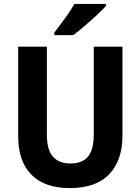

<svg xmlns="http://www.w3.org/2000/svg" viewBox="-20 -953 719 983"><path d="M607 -258Q607 -133 539.5 -61.5Q472 10 337 10Q208 10 140.5 -59Q73 -128 73 -256V-714H220V-263Q220 -187 250.5 -151.5Q281 -116 340 -116Q403 -116 431.5 -152.5Q460 -189 460 -264V-714H607ZM523 -923Q506 -904 476 -876Q446 -848 413 -820Q380 -792 355 -773H258V-786Q283 -818 312.5 -858.5Q342 -899 361 -933H523Z"/></svg>

Font: Noto Sans Hebrew SemiCondensed
Style: Bold
Weight: 700
Width: 4
Designer: Monotype Design Team
Foundry: Monotype Imaging Inc.
Version: Version 2.004; ttfautohint (v1.8.4.7-5d5b)